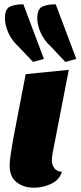

<svg xmlns="http://www.w3.org/2000/svg" viewBox="-20 -856 376 896"><path d="M285 -567 217 -639Q186 -667 170 -703Q154 -739 154 -771Q154 -814 177.5 -825Q201 -836 240 -836L336 -581ZM134 -567 66 -639Q35 -667 19 -703Q3 -739 3 -771Q3 -814 26.5 -825Q50 -836 89 -836L185 -581ZM139 20Q90 20 57.5 -5.5Q25 -31 25 -83Q25 -102 29.5 -133Q34 -164 40 -198.5Q46 -233 52.5 -264Q59 -295 62 -314L100 -510L301 -530L227 -149Q225 -141 223.5 -129Q222 -117 222 -107Q222 -88 233 -72Q244 -56 269 -54Q257 -16 218.5 2Q180 20 139 20Z"/></svg>

Font: Sansita Swashed ExtraBold
Style: Regular
Weight: 800
Designer: Pablo Cosgaya
Foundry: Omnibus-Type
Version: Version 1.003; ttfautohint (v1.8.3)